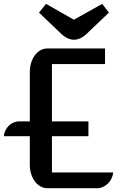

<svg xmlns="http://www.w3.org/2000/svg" viewBox="-28 -997 630 1017"><path d="M129.9 -123C129.9 -55.2 170.9 0 222.7 0H486.3C529.3 0 566.9 -37.6 571.8 -83.5H247.1V-275.4H440.4V-354H247.1V-657.7H528.3V-740.2H221.7C170.9 -740.2 129.9 -685.5 129.9 -616.2V-354H72.8C31.2 -354 -3.9 -318.4 -7.8 -275.4H129.9ZM363.3 -786.6C386.2 -786.6 408.7 -796.4 432.1 -818.8L548.8 -930.2C536.6 -947.3 526.4 -958.5 513.7 -976.6C463.9 -949.2 412.1 -918.9 363.3 -892.6L215.8 -976.6C201.7 -958.5 193.4 -949.2 178.7 -930.2L295.4 -818.8C318.8 -795.9 343.3 -786.6 363.3 -786.6Z"/></svg>

Font: Atomic Age
Style: Regular
Weight: 400
Designer: James Grieshaber
Foundry: James Grieshaber
Version: Version 1.002